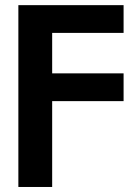

<svg xmlns="http://www.w3.org/2000/svg" viewBox="-20 -536 552 760"><path d="M52.7 204.1V-515.6H469.2V-405.8H186.5V-245.6H469.2V-135.7H186.5V204.1Z"/></svg>

Font: Inter Cardless Display
Style: Bold
Weight: 700
Designer: Rasmus Andersson
Foundry: rsms
Version: Version 4.001;git-9221beed3